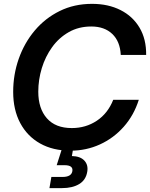

<svg xmlns="http://www.w3.org/2000/svg" viewBox="-20 -759 768 982"><path d="M340.3 11.7Q251 11.7 185.3 -25.1Q119.6 -62 83.5 -129.6Q47.4 -197.3 47.4 -289.1Q47.4 -377.4 75.9 -458.5Q104.5 -539.6 157.7 -602.8Q210.9 -666 285.2 -702.6Q359.4 -739.3 450.7 -739.3Q533.7 -739.3 596.4 -707.5Q659.2 -675.8 693.8 -617.2Q728.5 -558.6 727.5 -478H597.7Q594.2 -547.4 554.2 -585.4Q514.2 -623.5 446.8 -623.5Q382.3 -623.5 331.8 -594.7Q281.2 -565.9 246.6 -517.8Q211.9 -469.7 193.8 -410.4Q175.8 -351.1 175.8 -290Q175.8 -204.1 219.7 -154.1Q263.7 -104 347.2 -104Q418.9 -104 475.3 -141.6Q531.7 -179.2 559.1 -248.5H689.9Q664.6 -168.9 612.8 -110.6Q561 -52.2 491 -20.3Q420.9 11.7 340.3 11.7ZM232.9 203.1 242.7 146H299.8Q345.2 146 350.1 116.2Q355 85.9 310.1 85.9H270L304.7 -22.9H357.9L354.5 -1L347.7 39.1Q390.6 40 411.4 62.3Q432.1 84.5 426.3 119.1Q419.4 161.6 385 182.4Q350.6 203.1 297.4 203.1Z"/></svg>

Font: Inter Display SemiBold
Style: Italic
Weight: 600
Italic angle: -9.39999°
Designer: Rasmus Andersson
Foundry: rsms
Version: Version 4.000;git-a52131595